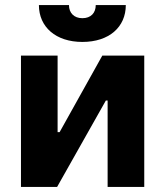

<svg xmlns="http://www.w3.org/2000/svg" viewBox="-20 -740 654 760"><path d="M134 -720C134 -633 201 -574 306 -574C412 -574 478 -633 478 -720H359C359 -689 340 -668 306 -668C273 -668 253 -689 253 -720ZM63 0H206L399 -342H406V0H551V-520H385L216 -217H208V-520H63Z"/></svg>

Font: Fixel Text Bold
Style: Bold
Weight: 700
Width: 4
Designer: AlfaBravo + MacPaw
Foundry: Kyrylo Tkachov, Marchela Mozhyna, Serhii Makarenko, Maria Weinstein, Zakhar Kryvoshyya
Version: Version 1.211